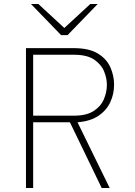

<svg xmlns="http://www.w3.org/2000/svg" viewBox="-20 -941 676 961"><path d="M110 0V-700H350Q426 -700 470 -673Q514 -646 532.5 -604Q551 -562 551 -517Q551 -470.5 532 -429.5Q513 -388.5 472.5 -361.2Q432 -334 368 -329L529 0H489L330 -329H146V0ZM146 -362H350Q412.5 -362 448.5 -385.2Q484.5 -408.5 499.8 -444.2Q515 -480 515 -517Q515 -549.5 500.8 -584.2Q486.5 -619 450.8 -643Q415 -667 350 -667H146ZM286 -765 135 -921H172L302 -801L432 -921H469L318 -765Z"/></svg>

Font: Overpass Thin
Style: Regular
Weight: 250
Designer: Delve Withrington, Dave Bailey, Thomas Jockin
Foundry: Delve Fonts LLC
Version: Version 4.000